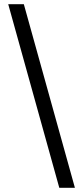

<svg xmlns="http://www.w3.org/2000/svg" viewBox="-20 -730 386 910"><path d="M19 -710 261 160H335L93 -710Z"/></svg>

Font: Cambridge Sans Medium
Style: Regular
Weight: 500
Version: Version 2.020;PS 002.020;hotconv 1.0.88;makeotf.lib2.5.64775